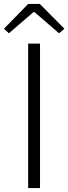

<svg xmlns="http://www.w3.org/2000/svg" viewBox="-36 -949 345 969"><path d="M106 0H166V-729H106ZM-16 -804 9 -781 133 -888H138L262 -781L289 -804L165 -929H106Z"/></svg>

Font: Noto Sans CJK Light
Style: Regular
Weight: 300
Designer: Ryoko NISHIZUKA (kana & ideographs); Paul D. Hunt (Latin, Greek & Cyrillic); Wenlong ZHANG (bopomofo); Sandoll Communica
Foundry: Adobe Systems Incorporated
Version: Version 1.000;PS 1;hotconv 1.0.78;makeotf.lib2.5.61930